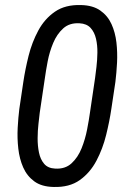

<svg xmlns="http://www.w3.org/2000/svg" viewBox="-20 -741 519 771"><path d="M443.4 -412.1 427.2 -304.2Q419.9 -254.4 406.2 -199Q392.6 -143.6 367.2 -95.5Q341.8 -47.4 300.3 -17.8Q258.8 11.7 195.3 9.8Q147 8.8 117.7 -12.7Q88.4 -34.2 73.2 -68.6Q58.1 -103 53.5 -144.3Q48.8 -185.5 51 -227.1Q53.2 -268.6 57.6 -303.7L73.7 -412.1Q81.1 -461.9 94.7 -516.6Q108.4 -571.3 133.8 -618.4Q159.2 -665.5 200.7 -694.1Q242.2 -722.7 305.2 -720.7Q353 -719.7 382.8 -698.7Q412.6 -677.7 427.7 -644.3Q442.9 -610.8 447.5 -570.6Q452.1 -530.3 450 -489Q447.8 -447.8 443.4 -412.1ZM341.3 -289.1 361.8 -427.7Q364.3 -445.8 367.4 -472.7Q370.6 -499.5 371.1 -529.3Q371.6 -559.1 365.5 -585.4Q359.4 -611.8 343.8 -628.9Q328.1 -646 299.3 -647.5Q259.3 -649.9 233.9 -627Q208.5 -604 193.6 -568.4Q178.7 -532.7 171.4 -494.4Q164.1 -456.1 160.2 -427.2L139.6 -288.6Q137.7 -271.5 134.5 -244.1Q131.3 -216.8 131.1 -186.3Q130.9 -155.8 136.5 -128.4Q142.1 -101.1 157.2 -83.3Q172.4 -65.4 201.2 -64Q241.7 -61.5 267.3 -85.2Q293 -108.9 307.6 -145.5Q322.3 -182.1 329.8 -221.2Q337.4 -260.3 341.3 -289.1Z"/></svg>

Font: Roboto Condensed
Style: Italic
Weight: 400
Italic angle: -12°
Designer: Christian Robertson
Foundry: Google
Version: Version 3.0